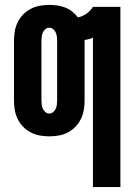

<svg xmlns="http://www.w3.org/2000/svg" viewBox="-20 -548 540 783"><path d="M359 215V-394Q351 -391 342.5 -388.5Q334 -386 325 -385V-140Q325 -120 322 -101Q319 -82 310.5 -64Q302 -46 288 -31.5Q274 -17 257 -8Q240 1 220.5 4.5Q201 8 181 8Q161 8 142 4.5Q123 1 105.5 -8Q88 -17 74 -31.5Q60 -46 51.5 -64Q43 -82 40 -101Q37 -120 37 -140V-380Q37 -400 40 -419Q43 -438 51.5 -456Q60 -474 74 -488.5Q88 -503 105.5 -512Q123 -521 142 -524.5Q161 -528 181 -528Q198 -528 214.5 -525.5Q231 -523 246.5 -517Q262 -511 275 -500.5Q288 -490 298 -477Q317 -481 333 -492.5Q349 -504 359 -520H471V215ZM181 -85Q190 -85 197 -91Q204 -97 207.5 -105Q211 -113 212 -122Q213 -131 213 -140V-380Q213 -389 212 -398Q211 -407 207.5 -415Q204 -423 197 -429Q190 -435 181 -435Q172 -435 165 -429Q158 -423 154.5 -415Q151 -407 150 -398Q149 -389 149 -380V-140Q149 -131 150 -122Q151 -113 154.5 -105Q158 -97 165 -91Q172 -85 181 -85Z"/></svg>

Font: Iosevka Term Curly Heavy
Style: Regular
Weight: 900
Designer: Belleve Invis
Foundry: Belleve Invis
Version: Version 32.3.0